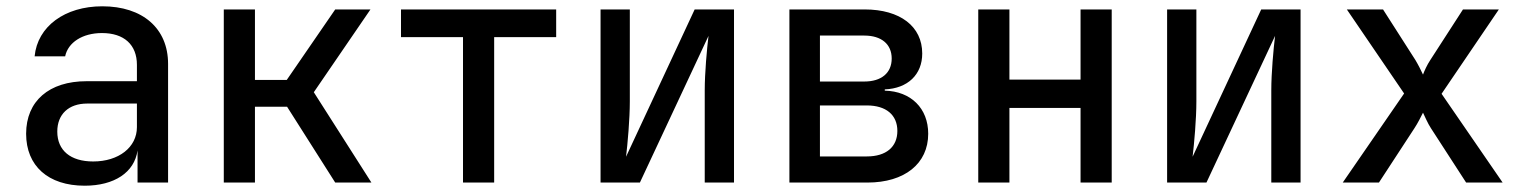

<svg xmlns="http://www.w3.org/2000/svg" viewBox="-20 -580 4840 610"><path d="M305 -560C186 -560 99 -496 90 -401H187C196 -445 242 -475 304 -475C374 -475 415 -438 415 -374V-322H255C136 -322 63 -259 63 -155C63 -53 133 10 249 10C343 10 407 -32 417 -102V0H514V-377C514 -490 433 -560 305 -560ZM276 -67C204 -67 162 -102 162 -162C162 -217 198 -251 257 -251H415V-176C415 -112 357 -67 276 -67Z M790 0V-241H892L1045 0H1160L977 -287L1157 -550H1045L891 -326H790V-550H691V0Z M1550 0V-462H1747V-550H1254V-462H1451V0Z M2013 0 2231 -466C2226 -425 2219 -349 2219 -293V0H2312V-550H2187L1969 -82C1974 -124 1981 -201 1981 -258V-550H1888V0Z M2736 0C2854 0 2929 -60 2929 -155C2929 -236 2874 -290 2791 -292V-296C2864 -299 2910 -343 2910 -410C2910 -496 2840 -550 2727 -550H2488V0ZM2585 -467H2726C2780 -467 2813 -440 2813 -394C2813 -348 2780 -321 2726 -321H2585ZM2585 -245H2734C2795 -245 2831 -215 2831 -164C2831 -113 2795 -83 2734 -83H2585Z M3187 0V-237H3413V0H3512V-550H3413V-327H3187V-550H3088V0Z M3813 0 4031 -466C4026 -425 4019 -349 4019 -293V0H4112V-550H3987L3769 -82C3774 -124 3781 -201 3781 -258V-550H3688V0Z M4361 0 4474 -173C4484 -188 4495 -210 4501 -222C4507 -210 4516 -188 4526 -173L4638 0H4754L4560 -282L4742 -550H4628L4524 -389C4514 -374 4505 -354 4501 -343C4496 -354 4486 -374 4477 -389L4374 -550H4259L4441 -283L4246 0Z"/></svg>

Font: Tekne LDO Medium
Style: Regular
Weight: 500
Monospace: yes
Designer: Alessio Laiso, Mario Rullo, Paolo Rosset
Foundry: Alessio Laiso
Version: Version 1.000;hotconv 1.0.109;makeotfexe 2.5.65596